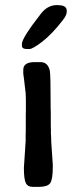

<svg xmlns="http://www.w3.org/2000/svg" viewBox="-20 -748 305 753"><path d="M95.2 -555.7H85.9Q65.9 -555.7 65.9 -568.8V-575.7Q65.9 -598.6 140.1 -693.8Q166.5 -728 202.6 -728H207.5L209.5 -727.5Q241.7 -727.5 241.7 -706.1V-701.2Q241.7 -688.5 226.1 -668.5Q184.1 -614.3 146.2 -585Q108.4 -555.7 95.2 -555.7ZM180.2 -216.8 181.2 -188 187 -103V-91.8Q187 -43.5 176.5 -29.3Q166 -15.1 132.3 -15.1H108.9Q88.4 -15.1 81.1 -30.5Q73.7 -45.9 73.7 -89.8L78.6 -163.6Q79.6 -175.3 79.6 -181.2L80.6 -192.9Q80.6 -204.6 80.6 -216.8L81.1 -235.4Q81.1 -266.1 81.1 -296.9L81.5 -315.4V-358.4L80.6 -382.3L74.2 -437.5L71.3 -459V-474.6Q71.3 -504.4 116.2 -504.4H139.2Q167.5 -504.4 175.3 -471.2Q178.7 -457 178.7 -319.8L179.2 -307.6Q179.2 -280.3 179.2 -252.9L179.7 -240.7V-222.7Z"/></svg>

Font: Averia Sans Libre
Style: Regular
Weight: 400
Version: Version 1.002